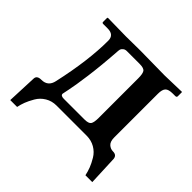

<svg xmlns="http://www.w3.org/2000/svg" viewBox="-146 -579 851 851"><g transform="rotate(45 279.5 -154.0)"><path d="M168 -56.2Q168 -43.9 188 -43.9H316.9Q342.8 -43.9 349.9 -54.4Q356.9 -64.9 356.9 -92.8V-341.8Q356.9 -369.6 349.9 -380.4Q342.8 -391.1 315.9 -391.1H235.8Q224.6 -391.1 217.8 -385Q210.9 -378.9 209.5 -374Q208 -369.1 208 -365.2Q201.2 -265.1 191.2 -191.7Q181.2 -118.2 174.6 -88.6Q168 -59.1 168 -56.2ZM186 0Q157.2 0 134 13.9Q110.8 27.8 97.4 51Q84 74.2 77.4 91.6Q70.8 108.9 66.9 127.9H23.9L29.8 -13.2Q30.8 -33.2 58.1 -33.2Q99.1 -33.2 107.9 -75.2Q145 -241.2 145 -365.2Q145 -402.3 104 -401.9H77.1Q70.3 -401.9 69.8 -407.2V-434.1L73.2 -436Q169.4 -434.1 186 -434.1Q192.9 -434.1 225.3 -434.6Q257.8 -435.1 278.8 -435.1Q300.8 -435.1 355.5 -434.1Q410.2 -433.1 430.2 -433.1L536.1 -436L537.1 -434.1V-409.2Q537.1 -402.3 528.8 -401.9H513.2Q486.3 -401.9 476.6 -391.4Q466.8 -380.9 466.8 -355V-81.1Q466.8 -55.2 479 -44.2Q491.2 -33.2 506.8 -33.2Q529.8 -33.2 532.2 -12.2L538.1 127.9H495.1Q491.2 108.9 484.1 90.3Q477.1 71.8 463.6 49.3Q450.2 26.9 427 13.4Q403.8 0 375 0Z"/></g></svg>

Font: Linux Libertine
Style: Bold
Weight: 700
Designer: Philipp H. Poll
Foundry: Philipp H. Poll
Version: Version 5.0.3